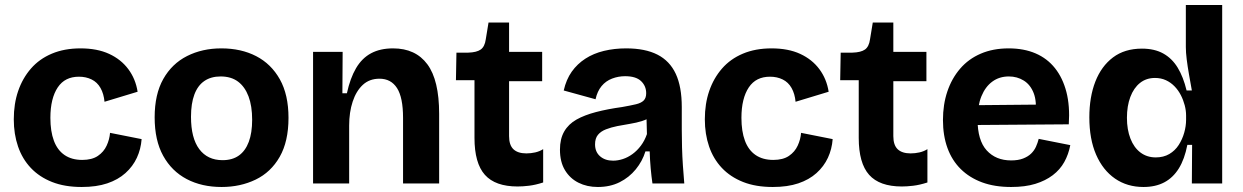

<svg xmlns="http://www.w3.org/2000/svg" viewBox="-20 -732 4959 766"><path d="M306 14Q238 14 187.5 -6Q137 -26 103 -62Q69 -98 52 -147.5Q35 -197 35 -256Q35 -318 52.5 -369Q70 -420 103.5 -458.5Q137 -497 187 -518Q237 -539 301 -539Q368 -539 415.5 -517Q463 -495 492 -456Q521 -417 529 -366L397 -326Q394 -358 381 -381Q368 -404 345.5 -415Q323 -426 295 -426Q267 -426 246 -415.5Q225 -405 210.5 -383.5Q196 -362 188.5 -331.5Q181 -301 181 -262Q181 -208 195 -170.5Q209 -133 237.5 -113.5Q266 -94 308 -94Q347 -94 370.5 -110Q394 -126 405.5 -151Q417 -176 419 -202L545 -177Q542 -137 526 -102.5Q510 -68 480.5 -41.5Q451 -15 408 -0.5Q365 14 306 14Z M864 14Q785 14 725 -17.5Q665 -49 631 -110.5Q597 -172 597 -264Q597 -356 631.5 -417Q666 -478 726.5 -508.5Q787 -539 863 -539Q942 -539 1002 -508Q1062 -477 1096.5 -415.5Q1131 -354 1131 -262Q1131 -168 1096 -106.5Q1061 -45 1000 -15.5Q939 14 864 14ZM868 -93Q907 -93 933 -111.5Q959 -130 972.5 -166Q986 -202 986 -254Q986 -309 971.5 -347.5Q957 -386 929.5 -406.5Q902 -427 860 -427Q822 -427 795.5 -409Q769 -391 755.5 -355Q742 -319 742 -266Q742 -181 775 -137Q808 -93 868 -93Z M1229 0V-314V-525H1347L1346 -360H1364Q1377 -420 1400.5 -460Q1424 -500 1460.5 -519.5Q1497 -539 1548 -539Q1638 -539 1685 -475.5Q1732 -412 1732 -278V0H1588V-262Q1588 -343 1564 -380.5Q1540 -418 1494 -418Q1454 -418 1427.5 -393.5Q1401 -369 1387 -326.5Q1373 -284 1373 -231V0Z M2045 12Q1956 12 1914.5 -34.5Q1873 -81 1873 -182V-412H1799L1801 -522H1848Q1882 -523 1898 -534.5Q1914 -546 1918 -575L1929 -642H2011V-525H2143V-408H2011V-189Q2011 -153 2028.5 -136.5Q2046 -120 2080 -120Q2098 -120 2115.5 -124Q2133 -128 2147 -137V-4Q2116 6 2090.5 9Q2065 12 2045 12Z M2365 14Q2322 14 2288 -3Q2254 -20 2234 -53Q2214 -86 2214 -135Q2214 -178 2231 -207.5Q2248 -237 2280 -255Q2312 -273 2358 -285Q2404 -297 2462 -305Q2496 -311 2517 -316Q2538 -321 2548 -331Q2558 -341 2558 -360Q2558 -389 2537.5 -408.5Q2517 -428 2474 -428Q2447 -428 2422 -418.5Q2397 -409 2380 -388.5Q2363 -368 2356 -336L2229 -371Q2239 -415 2261 -446Q2283 -477 2315.5 -498Q2348 -519 2389.5 -529Q2431 -539 2478 -539Q2554 -539 2603 -514Q2652 -489 2676 -437.5Q2700 -386 2700 -305V-215Q2700 -180 2701 -144Q2702 -108 2704.5 -71.5Q2707 -35 2710 0H2583Q2579 -27 2576 -60Q2573 -93 2572 -128H2555Q2543 -89 2516.5 -56.5Q2490 -24 2452 -5Q2414 14 2365 14ZM2426 -91Q2445 -91 2465 -97.5Q2485 -104 2503.5 -117.5Q2522 -131 2537 -151Q2552 -171 2561 -197L2559 -274L2582 -270Q2566 -257 2542.5 -249.5Q2519 -242 2493.5 -238Q2468 -234 2443 -229Q2418 -224 2397.5 -216Q2377 -208 2365.5 -194Q2354 -180 2354 -156Q2354 -126 2374 -108.5Q2394 -91 2426 -91Z M3063 14Q2995 14 2944.5 -6Q2894 -26 2860 -62Q2826 -98 2809 -147.5Q2792 -197 2792 -256Q2792 -318 2809.5 -369Q2827 -420 2860.5 -458.5Q2894 -497 2944 -518Q2994 -539 3058 -539Q3125 -539 3172.5 -517Q3220 -495 3249 -456Q3278 -417 3286 -366L3154 -326Q3151 -358 3138 -381Q3125 -404 3102.5 -415Q3080 -426 3052 -426Q3024 -426 3003 -415.5Q2982 -405 2967.5 -383.5Q2953 -362 2945.5 -331.5Q2938 -301 2938 -262Q2938 -208 2952 -170.5Q2966 -133 2994.5 -113.5Q3023 -94 3065 -94Q3104 -94 3127.5 -110Q3151 -126 3162.5 -151Q3174 -176 3176 -202L3302 -177Q3299 -137 3283 -102.5Q3267 -68 3237.5 -41.5Q3208 -15 3165 -0.5Q3122 14 3063 14Z M3578 12Q3489 12 3447.5 -34.5Q3406 -81 3406 -182V-412H3332L3334 -522H3381Q3415 -523 3431 -534.5Q3447 -546 3451 -575L3462 -642H3544V-525H3676V-408H3544V-189Q3544 -153 3561.5 -136.5Q3579 -120 3613 -120Q3631 -120 3648.5 -124Q3666 -128 3680 -137V-4Q3649 6 3623.5 9Q3598 12 3578 12Z M4014 14Q3948 14 3898 -4.5Q3848 -23 3813 -57.5Q3778 -92 3760 -141.5Q3742 -191 3742 -253Q3742 -315 3759.5 -367Q3777 -419 3810.5 -458Q3844 -497 3893 -518Q3942 -539 4004 -539Q4065 -539 4111.5 -519Q4158 -499 4189 -460Q4220 -421 4234.5 -365Q4249 -309 4244 -236L3835 -233V-312L4158 -315L4111 -274Q4117 -327 4104 -360.5Q4091 -394 4064.5 -410.5Q4038 -427 4005 -427Q3967 -427 3939 -406.5Q3911 -386 3895.5 -348Q3880 -310 3880 -256Q3880 -172 3916.5 -132Q3953 -92 4014 -92Q4042 -92 4061.5 -99.5Q4081 -107 4093.5 -119Q4106 -131 4113 -146.5Q4120 -162 4124 -178L4250 -153Q4243 -116 4226 -85.5Q4209 -55 4180 -33Q4151 -11 4110.5 1.5Q4070 14 4014 14Z M4542 14Q4477 14 4428.5 -19.5Q4380 -53 4353 -115Q4326 -177 4326 -264Q4326 -345 4350 -406.5Q4374 -468 4420.5 -503Q4467 -538 4536 -538Q4586 -538 4621 -518.5Q4656 -499 4678.5 -462Q4701 -425 4714 -371H4735Q4729 -404 4723.5 -435.5Q4718 -467 4714.5 -495Q4711 -523 4711 -544V-712H4856V-250V0H4735L4736 -154H4717Q4706 -97 4683 -60Q4660 -23 4625 -4.5Q4590 14 4542 14ZM4591 -104Q4622 -104 4645 -117.5Q4668 -131 4682.5 -153.5Q4697 -176 4704.5 -202.5Q4712 -229 4712 -254V-271Q4712 -291 4706.5 -312Q4701 -333 4691 -352.5Q4681 -372 4666 -387.5Q4651 -403 4631.5 -412Q4612 -421 4588 -421Q4553 -421 4528 -401Q4503 -381 4489.5 -345Q4476 -309 4476 -262Q4476 -215 4490 -179Q4504 -143 4530 -123.5Q4556 -104 4591 -104Z"/></svg>

Font: Bricolage Grotesque 24pt
Style: Bold
Weight: 700
Designer: Mathieu Triay
Foundry: Atelier Triay
Version: Version 1.001;gftools[0.9.33.dev8+g029e19f]